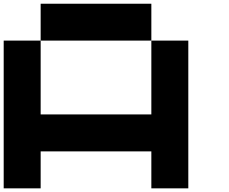

<svg xmlns="http://www.w3.org/2000/svg" viewBox="-20 -820 1240 1040"><path d="M799.8 -799.8V-600.1H200.2V-799.8ZM799.8 -600.1H1000V200.2H799.8V0H200.2V200.2H0V-600.1H200.2V-200.2H799.8Z"/></svg>

Font: QuinqueFive
Style: Regular
Weight: 400
Monospace: yes
Designer: GGBotNet
Foundry: GGBotNet
Version: 1.1